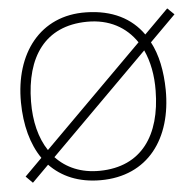

<svg xmlns="http://www.w3.org/2000/svg" viewBox="-54 -819 893 889"><g transform="rotate(-5 392.5 -375.0)"><path d="M665.6 -600 785.4 -719.8 754.2 -750 642.7 -638.5C587.5 -716.7 500 -762.5 378.1 -764.6C164.6 -768.8 39.6 -603.1 41.7 -375C42.7 -269.8 66.7 -179.2 113.5 -111.5L33.3 -31.3L64.6 0L141.7 -77.1C197.9 -18.8 276 15.6 378.1 15.6C599 15.6 716.7 -149 714.6 -375C713.5 -462.5 697.9 -539.6 665.6 -600ZM88.5 -375C90.6 -581.2 182.3 -718.8 378.1 -720.8C481.3 -721.9 559.4 -678.1 608.3 -605.2L146.9 -144.8C107.3 -204.2 87.5 -283.3 88.5 -375ZM667.7 -375C665.6 -169.8 574 -30.2 378.1 -28.1C291.7 -27.1 222.9 -57.3 174 -109.4L631.2 -565.6C656.2 -511.5 668.8 -446.9 667.7 -375Z"/></g></svg>

Font: Manrope3 Thin
Style: Regular
Weight: 100
Width: 4
Designer: Mikhail Sharanda
Foundry: Mikhail Sharanda
Version: Version 3.000;PS 003.000;hotconv 1.0.88;makeotf.lib2.5.64775